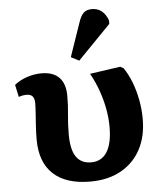

<svg xmlns="http://www.w3.org/2000/svg" viewBox="-57 -874 791 936"><g transform="rotate(-5 338.5 -405.5)"><path d="M347 13.5Q228.5 13.5 166.2 -44.5Q104 -102.5 104 -213Q104 -248.5 106.2 -281.5Q108.5 -314.5 110.5 -342.7Q112.5 -371 112.5 -390.5Q112.5 -413.5 103.2 -424.2Q94 -435 75 -435Q65.5 -435 56 -433.5Q46.5 -432 35.5 -428L22.5 -488Q47.5 -508.5 83 -520.8Q118.5 -533 155 -533Q212.5 -533 242 -502.5Q271.5 -472 271.5 -412.5Q271.5 -388.5 270.3 -365.7Q269 -343 266.8 -320.5Q264.5 -298 263.3 -274.2Q262 -250.5 262 -224Q262 -175.5 272.5 -143.5Q283 -111.5 304.8 -95.5Q326.5 -79.5 359 -79.5Q410.5 -79.5 437 -121.3Q463.5 -163 463.5 -244.5Q463.5 -287.5 455.2 -332.3Q447 -377 431 -422.3Q415 -467.5 391.5 -510L540.5 -531.5L557 -522.5Q579.5 -489 595.3 -447.5Q611 -406 619.5 -360.3Q628 -314.5 628 -268.5Q628 -182 593.8 -118.8Q559.5 -55.5 496.5 -21Q433.5 13.5 347 13.5ZM344.5 -578.5 305 -599 361 -761.5Q372 -796 386.8 -809.8Q401.5 -823.5 428 -823.5Q455 -823.5 474.8 -808Q494.5 -792.5 506 -761.5V-744.5Z"/></g></svg>

Font: Literata Variable Black
Style: Regular
Weight: 900
Designer: Latin by Veronika Burian and Jose Scaglione. Greek by Irene Vlachou. Cyrillic by Vera Evstafieva.
Foundry: TypeTogether
Version: Version 3.021